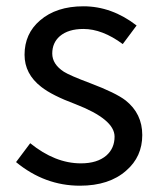

<svg xmlns="http://www.w3.org/2000/svg" viewBox="-20 -577 508 610"><path d="M31 -62 76 -122Q155 -58 237 -58Q289 -58 318 -83Q344 -106 344 -143Q344 -198 220 -246Q145 -274 111 -301Q58 -342 58 -403Q58 -470 107 -512Q159 -557 245 -557Q335 -557 414 -496L370 -437Q305 -485 245 -485Q197 -485 170 -462Q146 -441 146 -407Q146 -373 183 -349Q202 -337 266 -313Q348 -282 379 -258Q432 -216 432 -148Q432 -79 381 -35Q327 13 234 13Q122 13 31 -62Z"/></svg>

Font: 思源黑体R
Style: Regular
Weight: 400
Designer: Ryoko NISHIZUKA  (kana & ideographs); Paul D. Hunt (Latin, Greek & Cyrillic); Wenlong ZHANG  (bopomofo); Sandoll Communi
Foundry: Adobe Systems Incorporated
Version: Version 1.00 June 24, 2014, initial release